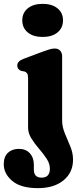

<svg xmlns="http://www.w3.org/2000/svg" viewBox="-60 -742 416 995"><path d="M161 -550.5Q112.5 -550.5 84 -573.8Q55.5 -597 55.5 -637Q55.5 -675.5 84 -698.8Q112.5 -722 161 -722Q209.5 -722 238 -698.8Q266.5 -675.5 266.5 -637Q266.5 -597 238 -573.8Q209.5 -550.5 161 -550.5ZM262 -118.5Q262 -84.5 276 -51Q290 -17.5 304.2 16.5Q318.5 50.5 318.5 85.5Q318.5 152 269.2 192.5Q220 233 136.5 233Q48 233 3.8 195.8Q-40.5 158.5 -40.5 109.5Q-40.5 70 -19 49.8Q2.5 29.5 38.5 29.5Q74 29.5 94.8 52.5Q115.5 75.5 115.5 112.5V137Q115.5 179 155.5 178.5Q198.5 178.5 198.5 132Q198.5 106 181.5 80.2Q164.5 54.5 142 28.5Q119.5 2.5 102.5 -24.8Q85.5 -52 85.5 -81V-337Q85.5 -354.5 80.8 -361.5Q76 -368.5 67 -371.5L50 -374.5Q29.5 -382.5 29.5 -402.5Q29.5 -424.5 60.5 -436.5L159 -473.5Q182 -482 196.2 -486.2Q210.5 -490.5 224 -490.5Q242 -490.5 252 -479.2Q262 -468 262 -451Z"/></svg>

Font: Fraunces 9pt Soft
Style: Bold
Weight: 700
Version: Version 1.000;[b76b70a41]